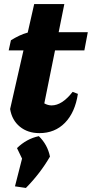

<svg xmlns="http://www.w3.org/2000/svg" viewBox="-20 -645 454 949"><path d="M175 13Q117 13 78 -19Q39 -51 30 -106L96 -396H23L34 -446Q55 -459 75 -468.5Q95 -478 117 -484L149 -625H298L270 -486H414L397 -396H252L199 -134Q217 -124 235 -124Q287 -124 339 -191L365 -181Q351 -89 301 -38Q251 13 175 13ZM54 276 89 139 64 87Q111 41 172 28Q215 70 227 129Q179 212 108 284Z"/></svg>

Font: Piazzolla ExtraBold
Style: Italic
Weight: 800
Italic angle: -11.3°
Designer: Juan Pablo del Peral
Foundry: Huerta Tipografica
Version: Version 1.330